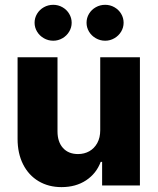

<svg xmlns="http://www.w3.org/2000/svg" viewBox="-20 -767 652 794"><path d="M394.5 -530.3H558.6V0H402.3V-97.7H396.5Q378.4 -49.3 335.9 -21.2Q293.5 6.8 234.4 6.8Q180.7 6.8 139.4 -17.8Q98.1 -42.5 75.4 -87.6Q52.7 -132.8 52.7 -192.4V-530.3H217.8V-223.6Q217.8 -180.2 240.5 -155Q263.2 -129.9 302.7 -129.9Q328.6 -129.9 349.4 -141.6Q370.1 -153.3 382.3 -175.5Q394.5 -197.8 394.5 -228.5ZM123 -672.9Q123 -692.9 133.3 -710Q143.6 -727.1 161.4 -737.1Q179.2 -747.1 200.2 -747.1Q220.7 -747.1 238.3 -737.1Q255.9 -727.1 266.1 -710Q276.4 -692.9 276.4 -672.9Q276.4 -653.3 266.1 -636.2Q255.9 -619.1 238.3 -608.9Q220.7 -598.6 200.2 -598.6Q179.2 -598.6 161.4 -608.9Q143.6 -619.1 133.3 -636.2Q123 -653.3 123 -672.9ZM337.9 -672.9Q337.9 -692.9 348.1 -710Q358.4 -727.1 376.2 -737.1Q394 -747.1 415 -747.1Q435.5 -747.1 453.1 -737.1Q470.7 -727.1 481 -710Q491.2 -692.9 491.2 -672.9Q491.2 -653.3 481 -636.2Q470.7 -619.1 453.1 -608.9Q435.5 -598.6 415 -598.6Q394 -598.6 376.2 -608.9Q358.4 -619.1 348.1 -636.2Q337.9 -653.3 337.9 -672.9Z"/></svg>

Font: Pretendard GOV ExtraBold
Style: Regular
Weight: 800
Designer: Base glyphs from Inter by Rasmus Andersson; Hangeul glyphs from Noto Sans CJK(Source Han Sans) by Jang Soo-young and Kan
Foundry: Kil Hyung-jin
Version: Version 1.309